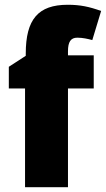

<svg xmlns="http://www.w3.org/2000/svg" viewBox="-20 -785 444 805"><path d="M373 -414V-553H265V-570C265 -610 277 -627 304 -627C327 -627 348 -622 367 -617L404 -739C354 -757 316 -765 264 -765C140 -765 88 -704 88 -560V-551L17 -505V-414H85V0H265V-414Z"/></svg>

Font: Noto Sans Telugu SemiCondensed Black
Style: Regular
Weight: 900
Width: 4
Designer: Jelle Bosma - Monotype Design Team
Foundry: Monotype Imaging Inc.
Version: Version 2.005